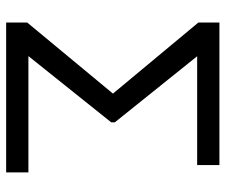

<svg xmlns="http://www.w3.org/2000/svg" viewBox="-76 -676 751 640"><g transform="rotate(90 300.0 -355.5)"><path d="M387.2 -350.1 166.5 -74.2H554.2V0H54.7V-70.3L291.5 -356L54.7 -640.6V-710.9H529.8V-636.7H167L387.2 -362.3Z"/></g></svg>

Font: Roboto Mono
Style: Regular
Weight: 400
Designer: Google
Version: Version 2.000985; 2015; ttfautohint (v1.3)